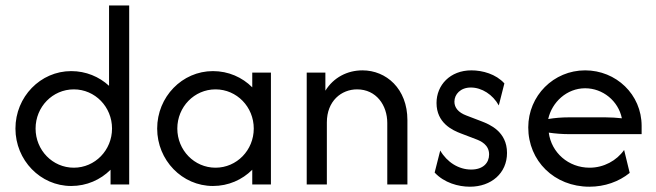

<svg xmlns="http://www.w3.org/2000/svg" viewBox="-20 -687 2443 715"><path d="M245.1 5.6C302.8 5.6 354.2 -17.4 391.7 -54.9V0H461.1V-666.7H386.1V-367.4C349.3 -401.4 300 -422.2 245.1 -422.2C130.6 -422.2 37.5 -326.4 37.5 -208.3C37.5 -90.3 130.6 5.6 245.1 5.6ZM254.9 -62.5C175.7 -62.5 112.5 -127.8 112.5 -208.3C112.5 -288.9 175.7 -354.2 254.9 -354.2C334 -354.2 397.2 -288.9 397.2 -208.3C397.2 -127.8 334 -62.5 254.9 -62.5Z M772.9 5.6C830.6 5.6 881.9 -17.4 919.4 -54.9V0H988.9V-416.7H919.4V-361.8C881.9 -399.3 830.6 -422.2 772.9 -422.2C658.3 -422.2 565.3 -326.4 565.3 -208.3C565.3 -90.3 658.3 5.6 772.9 5.6ZM782.6 -62.5C703.5 -62.5 640.3 -127.8 640.3 -208.3C640.3 -288.9 703.5 -354.2 782.6 -354.2C861.8 -354.2 925 -288.9 925 -208.3C925 -127.8 861.8 -62.5 782.6 -62.5Z M1122.2 0H1197.2V-231.2C1197.2 -311.1 1251.4 -354.2 1309.7 -354.2C1381.2 -354.2 1422.2 -295.1 1422.2 -229.2V0H1497.2V-239.6C1497.2 -356.9 1418.1 -425 1329.9 -425C1273.6 -425 1222.2 -398.6 1191.7 -349.3V-416.7H1122.2Z M1729.9 8.3C1809.7 8.3 1868.1 -42.4 1868.1 -117.4C1868.1 -197.2 1803.5 -223.6 1772.9 -235.4L1716.7 -256.9C1686.8 -268.1 1672.2 -286.1 1672.2 -308.3C1672.2 -336.1 1695.1 -361.1 1733.3 -361.1C1774.3 -361.1 1815.3 -334.7 1837.5 -294.4L1858.3 -376.4C1827.1 -411.1 1777.1 -425 1735.4 -425C1656.2 -425 1605.6 -370.1 1605.6 -303.5C1605.6 -229.2 1664.6 -202.1 1695.8 -190.3L1752.1 -168.8C1770.8 -161.8 1801.4 -147.9 1801.4 -111.8C1801.4 -80.6 1779.2 -55.6 1734.7 -55.6C1688.2 -55.6 1645.1 -82.6 1619.4 -126.4L1598.6 -44.4C1634 -6.2 1686.8 8.3 1729.9 8.3Z M2175 8.3C2231.9 8.3 2284.7 -10.4 2325 -43.1L2304.2 -128.5C2276.4 -88.9 2228.5 -62.5 2175.7 -62.5C2096.5 -62.5 2033.3 -118.8 2023.6 -193.1C2047.9 -189.6 2072.9 -187.5 2097.2 -187.5H2369.4V-218.1C2369.4 -335.4 2274.3 -425 2159 -425C2041.7 -425 1947.2 -330.6 1947.2 -212.5C1947.2 -88.2 2043.8 8.3 2175 8.3ZM2021.5 -243.8C2035.4 -306.9 2091 -358.3 2159 -358.3C2225 -358.3 2282.6 -311.1 2295.8 -246.5C2275.7 -248.6 2255.6 -250 2235.4 -250H2097.2C2072.2 -250 2046.5 -247.9 2021.5 -243.8Z"/></svg>

Font: Afacad
Style: Regular
Weight: 400
Designer: Kristian Moeller
Foundry: Dicotype
Version: Version 1.000